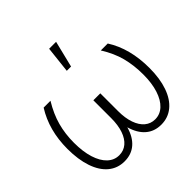

<svg xmlns="http://www.w3.org/2000/svg" viewBox="-192 -911 1088 1088"><g transform="rotate(-45 352.0 -367.0)"><path d="M76.2 -267.6Q76.2 -196.8 92.5 -144.5Q108.9 -92.3 138.7 -64.2Q168.5 -36.1 208 -36.1Q243.7 -36.1 269.8 -57.9Q295.9 -79.6 310.1 -120.6Q324.2 -161.6 324.2 -217.8V-360.4H379.9V-217.8Q379.9 -161.6 394.3 -120.6Q408.7 -79.6 434.8 -57.9Q460.9 -36.1 496.1 -36.1Q535.2 -36.1 564.9 -63.7Q594.7 -91.3 611.3 -142.6Q627.9 -193.8 627.9 -263.7Q627.9 -337.9 611.3 -401.4Q594.7 -464.8 553.7 -530.3H609.4Q678.7 -421.4 678.7 -265.6Q678.7 -180.7 657 -118.7Q635.3 -56.6 594.7 -23.4Q554.2 9.8 499 9.8Q444.3 9.8 407 -22.5Q369.6 -54.7 352.1 -116.2Q335 -54.7 297.6 -22.5Q260.3 9.8 205.1 9.8Q149.4 9.8 108.9 -23.9Q68.4 -57.6 46.9 -120.6Q25.4 -183.6 25.4 -269.5Q25.4 -418.9 95.7 -530.3H150.4Q110.4 -464.4 93.3 -401.6Q76.2 -338.9 76.2 -267.6ZM353.5 -744.1H409.2L370.1 -585H335.9Z"/></g></svg>

Font: Pretendard ExtraLight
Style: Regular
Weight: 200
Designer: Base glyphs from Inter by Rasmus Andersson; Hangeul glyphs from Noto Sans CJK(Source Han Sans) by Jang Soo-young and Kan
Foundry: Kil Hyung-jin
Version: Version 1.309